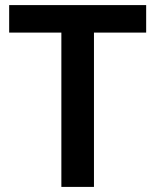

<svg xmlns="http://www.w3.org/2000/svg" viewBox="-20 -734 610 754"><path d="M349 0H221V-606H16V-714H554V-606H349Z"/></svg>

Font: Noto Sans Gujarati SemiBold
Style: Regular
Weight: 600
Designer: Jelle Bosma - Monotype Design Team, Universal Thirst
Foundry: Monotype Imaging Inc.
Version: Version 2.106; ttfautohint (v1.8.4.7-5d5b)